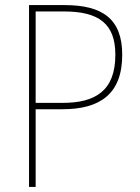

<svg xmlns="http://www.w3.org/2000/svg" viewBox="-20 -734 548 754"><path d="M234 -714H94V0H120V-305H225C373 -305 460 -365 460 -519C460 -660 382 -714 234 -714ZM231 -689C368 -689 433 -641 433 -519C433 -377 354 -330 226 -330H120V-689Z"/></svg>

Font: Noto Sans Sinhala SemiCondensed Thin
Style: Regular
Weight: 100
Width: 4
Designer: Jelle Bosma - Monotype Design Team
Foundry: Monotype Imaging Inc.
Version: Version 2.006